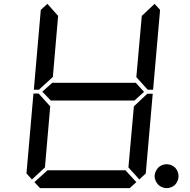

<svg xmlns="http://www.w3.org/2000/svg" viewBox="-20 -975 984 995"><path d="M900.4 -85.9Q905.3 -74.2 905.3 -62Q905.3 -49.8 900.4 -38.1Q895.5 -26.4 887.7 -18.1Q879.9 -9.8 867.7 -4.9Q855.5 0 843.8 0Q832 0 819.8 -4.9Q807.6 -9.8 799.8 -18.1Q792 -26.4 786.6 -38.1Q781.2 -49.8 781.2 -62Q781.2 -74.2 786.6 -85.9Q792 -97.7 799.8 -106Q807.6 -114.3 819.8 -119.1Q832 -124 843.8 -124Q855.5 -124 867.7 -119.1Q879.9 -114.3 887.7 -106Q895.5 -97.7 900.4 -85.9ZM145.5 -44.9 117.2 -76.2 153.3 -490.2H180.7L184.6 -485.4L240.2 -423.8L212.9 -107.4ZM739.3 -485.4 745.1 -489.3H771.5L735.4 -76.2L702.1 -44.9L645.5 -107.4L673.8 -423.8ZM186.5 -514.6 182.6 -509.8H155.3L191.4 -923.8L225.6 -955.1L281.2 -892.6L253.9 -576.2ZM726.6 -499 675.8 -453.1V-454.1H244.1V-453.1L199.2 -500L252 -546.9V-545.9H683.6ZM781.2 -955.1 809.6 -923.8 773.4 -509.8H747.1L742.2 -513.7L686.5 -575.2L714.8 -892.6ZM686.5 -31.2 652.3 0H187.5L158.2 -31.2L226.6 -92.8H629.9Z"/></svg>

Font: my7seg
Style: Book
Weight: 400
Italic angle: -5°
Designer: Keshikan(Twitter:@keshinomi_88pro)
Version: Version 0.46